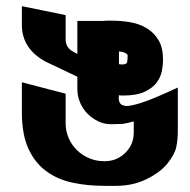

<svg xmlns="http://www.w3.org/2000/svg" viewBox="-20 -603 618 623"><path d="M51 -336 193 -299V-203Q193 -177 203 -154.5Q213 -132 230 -115.5Q247 -99 269.5 -89.5Q292 -80 317 -80H320Q359 -80 386.5 -107Q414 -134 414 -173V-209Q403 -206 394 -204Q385 -202 378 -201L345 -200Q321 -199 300.5 -208.5Q280 -218 264.5 -233.5Q249 -249 240 -270Q231 -291 231 -314V-354L126 -404Q51 -446 51 -522V-583L193 -554V-475Q193 -448 218 -435L231 -428V-535H316Q322 -536 328 -536Q334 -536 341 -536Q372 -536 402 -531Q432 -526 456 -511.5Q480 -497 494.5 -472.5Q509 -448 509 -409Q509 -394 505.5 -374Q502 -354 489 -336Q476 -318 450 -305.5Q424 -293 379 -293Q371 -293 366 -294L365 -283Q367 -266 376 -262.5Q385 -259 390 -259Q404 -259 434 -268Q464 -277 522 -303L557 -319V-178Q557 -150 552 -126Q547 -102 523 -72Q499 -43 455 -21.5Q411 0 357 0H318Q263 0 214.5 -10.5Q166 -21 129.5 -48Q93 -75 72 -121Q51 -167 51 -238ZM394 -425Q386 -435 366 -436V-395Q369 -394 372.5 -394Q376 -394 378 -394Q391 -394 392.5 -401.5Q394 -409 394 -417Z"/></svg>

Font: Shorif Bongobondhu ANSI V1
Style: Regular
Weight: 400
Designer: Shorif Uddin Shishir, Shorif art & Design, e-mail : shorifart@gmail.com, facebook : Shorif2001
Foundry: Lipighor Font Foundry
Version: Designed by Shorif Uddin Shishir | Developed by Niladri Shek